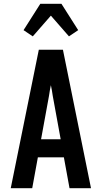

<svg xmlns="http://www.w3.org/2000/svg" viewBox="-20 -999 540 1019"><path d="M37 0 186 -735H314L463 0H349L319 -164H181L151 0ZM198 -260H302L260 -490Q258 -504 255.5 -518.5Q253 -533 250 -547Q247 -533 244.5 -518.5Q242 -504 240 -490ZM154 -806 105 -839 194 -979H306L395 -839L346 -806L250 -916Z"/></svg>

Font: Iosevka Custom
Style: Bold
Weight: 700
Monospace: yes
Designer: Belleve Invis
Foundry: Belleve Invis
Version: Version 30.3.3; ttfautohint (v1.8.3)